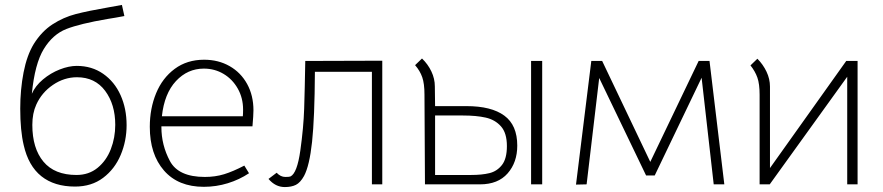

<svg xmlns="http://www.w3.org/2000/svg" viewBox="-20 -747 3579 778"><path d="M76 -159Q62 -218 62 -307Q62 -384 75.5 -453.5Q89 -523 117 -569Q149 -620 193 -648.5Q237 -677 287 -690Q337 -703 424 -718L474 -727L484 -682Q448 -675 415 -670Q304 -651 249 -629.5Q194 -608 157.5 -548.5Q121 -489 109 -367Q123 -399 154 -425Q185 -451 222 -465.5Q259 -480 291 -480Q352 -480 398 -448Q444 -416 468.5 -361.5Q493 -307 493 -240Q493 -176 469 -119Q445 -62 398 -26.5Q351 9 284 9Q200 9 147.5 -33Q95 -75 76 -159ZM447 -241Q447 -324 406 -379Q365 -434 292 -434Q240 -434 194.5 -403Q149 -372 127 -323Q111 -288 111 -241Q111 -146 156 -92Q201 -38 290 -38Q340 -38 375.5 -67Q411 -96 429 -142.5Q447 -189 447 -241Z M634 -232Q634 -159 668.5 -94.5Q703 -30 810 -30Q852 -30 888 -41Q924 -52 970 -76L989 -45Q950 -19 903 -4.5Q856 10 806 10Q702 10 644.5 -56Q587 -122 587 -233Q587 -307 612.5 -369Q638 -431 688 -468Q738 -505 807 -505Q865 -505 910.5 -479Q956 -453 981.5 -406.5Q1007 -360 1007 -300Q1007 -281 1003 -235H634ZM636 -276H964Q965 -286 965 -303Q965 -350 943.5 -388Q922 -426 886 -447.5Q850 -469 806 -469Q740 -469 693 -418.5Q646 -368 636 -276Z M1068 -22 1101 -47Q1117 -30 1136 -30Q1153 -30 1157 -32Q1184 -45 1197 -137.5Q1210 -230 1212.5 -306.5Q1215 -383 1217 -500L1529 -501V0H1487V-456H1256Q1255 -269 1244.5 -172Q1234 -75 1212 -34Q1197 -7 1179 2Q1161 11 1134 11Q1096 11 1068 -22Z M2076 -157Q2076 -89 2037 -44.5Q1998 0 1925 0H1702L1700 -364Q1700 -408 1691 -434Q1682 -460 1662 -483L1690 -510Q1714 -487 1728 -457.5Q1742 -428 1742 -397L1743 -317H1870Q1971 -317 2023.5 -278.5Q2076 -240 2076 -157ZM2132 -500H2177V0H2132ZM2034 -155Q2034 -208 2010 -235Q1986 -262 1948 -270.5Q1910 -279 1856 -279H1743V-38H1889Q1933 -38 1963.5 -45.5Q1994 -53 2014 -78.5Q2034 -104 2034 -155Z M2376 -500H2420L2615 -91L2811 -500H2855L2915 0H2872L2823 -432L2633 -36H2598L2408 -431L2357 0L2314 1Z M3409 -500H3455V0H3413V-436L3099 0H3058V-363Q3058 -407 3049 -432.5Q3040 -458 3021 -482L3049 -509Q3072 -486 3086 -456.5Q3100 -427 3100 -396V-66Z"/></svg>

Font: Bellota Text Light
Style: Regular
Weight: 300
Designer: Kemie Guaida
Foundry: Kemie Guaida
Version: Version 4.001